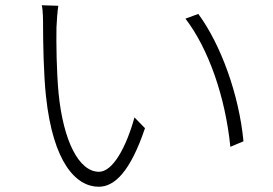

<svg xmlns="http://www.w3.org/2000/svg" viewBox="-20 -710 1040 731"><path d="M202 -688 139 -690C144 -671 144 -629 144 -608C144 -552 146 -427 155 -344C182 -90 270 1 356 1C416 1 476 -56 532 -222L492 -263C461 -151 410 -56 357 -56C280 -56 221 -174 203 -355C195 -443 194 -545 195 -606C196 -630 199 -671 202 -688ZM735 -657 686 -639C773 -526 838 -342 857 -151L907 -172C890 -350 821 -540 735 -657Z"/></svg>

Font: Noto Sans KR Light
Style: Regular
Weight: 300
Designer: Ryoko NISHIZUKA 西塚涼子 (kana, bopomofo & ideographs); Paul D. Hunt (Latin, Greek & Cyrillic); Sandoll Communications 산돌커뮤니
Foundry: Adobe
Version: Version 2.004;hotconv 1.0.118;makeotfexe 2.5.65603